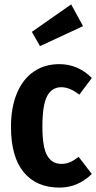

<svg xmlns="http://www.w3.org/2000/svg" viewBox="-20 -838 439 874"><path d="M398 -483 341 -407Q298 -441 259 -441Q216 -441 194.5 -400.5Q173 -360 173 -262Q173 -167 195 -129.5Q217 -92 259 -92Q280 -92 298 -99.5Q316 -107 338 -124L398 -46Q334 16 251 16Q146 16 88 -54Q30 -124 30 -261Q30 -349 57 -413.5Q84 -478 133.5 -512Q183 -546 250 -546Q335 -546 398 -483ZM358 -719 162 -628 125 -693 304 -818Z"/></svg>

Font: Fira Sans Compressed SemiBold
Style: Regular
Weight: 600
Width: 1
Designer: bBox Type GmbH & Carrois Corporate GbR & Edenspiekermann AG
Foundry: bBox Type GmbH & Carrois Corporate GbR & Edenspiekermann AG
Version: Version 4.301